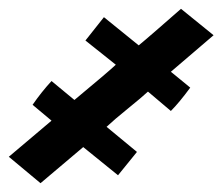

<svg xmlns="http://www.w3.org/2000/svg" viewBox="-42 -227 505 436"><path d="M-22 129 75 47 32 11Q52 -18 75 -43L127 0Q204 -64 221 -80L152 -135L194 -188L273 -124Q283 -132 317.5 -162Q352 -192 369 -207L443 -147L346 -64Q352 -59 367.5 -46.5Q383 -34 390 -28Q365 6 346 25L294 -19Q280 -6 248.5 19.5Q217 45 200 61L269 118L226 171L147 107L50 189Z"/></svg>

Font: Coval
Style: Heavy
Weight: 900
Foundry: Context Ltd
Version: Version 001.000